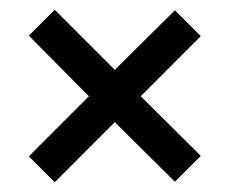

<svg xmlns="http://www.w3.org/2000/svg" viewBox="-20 -497 470 393"><path d="M39 -177 162 -300 39 -424 92 -477 215 -354 338 -476 391 -423 268 -300 391 -178 338 -125 215 -247 92 -124Z"/></svg>

Font: Mukta Malar SemiBold
Style: Regular
Weight: 600
Designer: Aadarsh Rajan, Girish Dalvi, Yashodeep Gholap
Foundry: Ek Type
Version: Version 2.538;PS 1.000;hotconv 16.6.51;makeotf.lib2.5.65220;